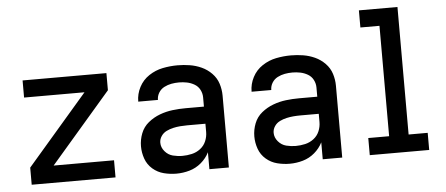

<svg xmlns="http://www.w3.org/2000/svg" viewBox="-50 -849 2260 972"><g transform="rotate(-5 1080.0 -363.5)"><path d="M75 0H501V-87H194L501 -443V-530H75V-443H382L75 -87Z M810 8Q844 8 877 -1.5Q910 -11 936.5 -33.5Q963 -56 978 -86V0H1077V-365Q1077 -396 1067.5 -426Q1058 -456 1035.5 -479Q1013 -502 984.5 -515Q956 -528 925 -533Q894 -538 863 -538Q825 -538 787.5 -530.5Q750 -523 717.5 -501.5Q685 -480 667 -445.5Q649 -411 649 -373V-372H749Q749 -392 759.5 -409Q770 -426 787.5 -435Q805 -444 824 -447.5Q843 -451 863 -451Q883 -451 903 -447Q923 -443 941 -432.5Q959 -422 968.5 -403.5Q978 -385 978 -365V-318H885Q852 -318 818.5 -314Q785 -310 753 -298Q721 -286 694.5 -264.5Q668 -243 655.5 -211Q643 -179 643 -145Q643 -113 654 -82Q665 -51 690 -29.5Q715 -8 746.5 0Q778 8 810 8ZM848 -79Q824 -79 800 -85Q776 -91 759 -111Q742 -131 742 -155Q742 -173 752.5 -188.5Q763 -204 779.5 -212Q796 -220 813.5 -224Q831 -228 849 -229.5Q867 -231 885 -231H978V-189Q978 -165 968.5 -142.5Q959 -120 939.5 -105Q920 -90 896 -84.5Q872 -79 848 -79Z M1386 8Q1420 8 1453 -1.5Q1486 -11 1512.5 -33.5Q1539 -56 1554 -86V0H1653V-365Q1653 -396 1643.5 -426Q1634 -456 1611.5 -479Q1589 -502 1560.5 -515Q1532 -528 1501 -533Q1470 -538 1439 -538Q1401 -538 1363.5 -530.5Q1326 -523 1293.5 -501.5Q1261 -480 1243 -445.5Q1225 -411 1225 -373V-372H1325Q1325 -392 1335.5 -409Q1346 -426 1363.5 -435Q1381 -444 1400 -447.5Q1419 -451 1439 -451Q1459 -451 1479 -447Q1499 -443 1517 -432.5Q1535 -422 1544.5 -403.5Q1554 -385 1554 -365V-318H1461Q1428 -318 1394.5 -314Q1361 -310 1329 -298Q1297 -286 1270.5 -264.5Q1244 -243 1231.5 -211Q1219 -179 1219 -145Q1219 -113 1230 -82Q1241 -51 1266 -29.5Q1291 -8 1322.5 0Q1354 8 1386 8ZM1424 -79Q1400 -79 1376 -85Q1352 -91 1335 -111Q1318 -131 1318 -155Q1318 -173 1328.5 -188.5Q1339 -204 1355.5 -212Q1372 -220 1389.5 -224Q1407 -228 1425 -229.5Q1443 -231 1461 -231H1554V-189Q1554 -165 1544.5 -142.5Q1535 -120 1515.5 -105Q1496 -90 1472 -84.5Q1448 -79 1424 -79Z M1793 0H2095V-87H1998V-735H1802V-648H1899V-87H1793Z"/></g></svg>

Font: Iosevka Sparkle Medium
Style: Regular
Weight: 500
Designer: Belleve Invis
Foundry: Belleve Invis
Version: Version 4.5.0; ttfautohint (v1.8.3)